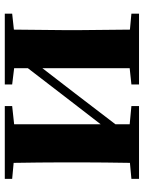

<svg xmlns="http://www.w3.org/2000/svg" viewBox="78 -664 586 781"><g transform="rotate(-90 370.5 -273.0)"><path d="M418 -516 484 -508V-452L351 -279L256 -156V-508L330 -516V-546H34V-516L99 -510C100 -451 101 -364 101 -308V-238C101 -182 100 -95 99 -37L34 -31V0H330V-31L256 -38V-96L383 -262L484 -393V-38L418 -31V0H706V-31L641 -37L639 -238V-308L641 -509L706 -516V-546H418Z"/></g></svg>

Font: Noto Serif CJK HK Black
Style: Regular
Weight: 900
Designer: Ryoko NISHIZUKA 西塚涼子 (kana & ideographs); Frank Grießhammer (Latin, Greek & Cyrillic); Wenlong ZHANG 张文龙 (bopomofo); San
Foundry: Adobe
Version: Version 2.001;hotconv 1.1.0;makeotfexe 2.6.0